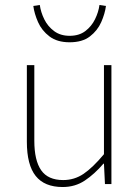

<svg xmlns="http://www.w3.org/2000/svg" viewBox="-20 -740 564 772"><path d="M232 12Q159 12 123.5 -32.5Q88 -77 88 -170V-478H118V-174Q118 -95 145.5 -55.5Q173 -16 234 -16Q279 -16 316 -41Q353 -66 398 -120V-478H428V0H402L398 -82H396Q360 -40 321 -14Q282 12 232 12ZM260 -570Q210 -570 179 -593.5Q148 -617 133 -651Q118 -685 114 -716L140 -720Q144 -691 158 -662.5Q172 -634 197.5 -615Q223 -596 260 -596Q298 -596 323 -615Q348 -634 362 -662.5Q376 -691 380 -720L406 -716Q402 -685 387 -651Q372 -617 341.5 -593.5Q311 -570 260 -570Z"/></svg>

Font: Source Sans 3
Style: Regular
Weight: 200
Designer: Paul D. Hunt
Foundry: Adobe
Version: Version 3.046;hotconv 1.0.118;makeotfexe 2.5.65603